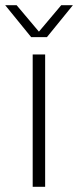

<svg xmlns="http://www.w3.org/2000/svg" viewBox="-45 -720 301 740"><path d="M81 0V-510H129V0ZM75 -577 -25 -700H19L105 -598L191 -700H236L136 -577Z"/></svg>

Font: MuseoModerno Thin ExtraLight
Style: Regular
Weight: 250
Version: Version 1.002